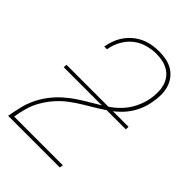

<svg xmlns="http://www.w3.org/2000/svg" viewBox="-218 -839 936 936"><g transform="rotate(45 250.0 -371.5)"><path d="M16 0V-1Q22 -35 30 -69.5Q38 -104 53.5 -136.5Q69 -169 91.5 -198.5Q114 -228 142.5 -253Q171 -278 202 -298Q233 -318 265 -336.5Q297 -355 328 -375.5Q359 -396 384 -423Q409 -450 425 -483.5Q441 -517 447 -551Q451 -574 451 -596.5Q451 -619 445.5 -639.5Q440 -660 427.5 -677Q415 -694 397 -705Q379 -716 357.5 -720.5Q336 -725 314 -725Q283 -725 250.5 -716Q218 -707 192 -686Q166 -665 149.5 -635Q133 -605 128 -574L127 -570H108L109 -574Q113 -597 122 -620Q131 -643 145.5 -663Q160 -683 179.5 -699Q199 -715 221.5 -725Q244 -735 268 -739Q292 -743 315 -743Q341 -743 365 -738Q389 -733 409 -721Q429 -709 443.5 -689.5Q458 -670 464.5 -647Q471 -624 471 -599Q471 -574 466 -548Q461 -515 446.5 -482.5Q432 -450 409 -422.5Q386 -395 356.5 -373.5Q327 -352 296.5 -333.5Q266 -315 235 -296.5Q204 -278 175 -256Q146 -234 122.5 -207Q99 -180 81 -149Q63 -118 53.5 -84.5Q44 -51 39 -18H375L372 0ZM40 -359 41 -377H469L468 -359Z"/></g></svg>

Font: Iosevka Term Curly Thin
Style: Italic
Weight: 100
Italic angle: -9°
Designer: Belleve Invis
Foundry: Belleve Invis
Version: Version 32.3.0